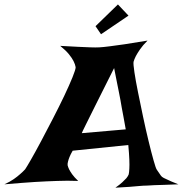

<svg xmlns="http://www.w3.org/2000/svg" viewBox="-120 -873 844 887"><path d="M158.2 -661.1Q207 -658.2 240.7 -656.7Q274.4 -655.3 296.9 -654.3Q322.3 -653.3 339.8 -654.3Q357.4 -655.3 387.7 -659.2Q413.1 -662.1 455.6 -668.5Q498 -674.8 561.5 -685.5Q539.1 -663.1 526.9 -645Q514.6 -627 507.8 -614.3Q500 -598.6 497.1 -587.9Q495.1 -578.1 501 -539.1Q506.8 -500 517.6 -446.8Q528.3 -393.6 541 -333.5Q553.7 -273.4 566.4 -221.2Q579.1 -168.9 589.4 -132.3Q599.6 -95.7 604.5 -88.9Q619.1 -68.4 623 -62Q627 -55.7 636.7 -50.8Q640.6 -48.8 649.4 -44.9Q657.2 -41 670.4 -35.2Q683.6 -29.3 704.1 -21.5Q666 -19.5 638.7 -19Q611.3 -18.6 593.8 -17.6Q573.2 -16.6 558.6 -15.6Q543.9 -15.6 523.4 -13.7Q505.9 -11.7 478 -9.8Q450.2 -7.8 413.1 -5.9Q432.6 -19.5 444.8 -30.8Q457 -42 463.9 -49.8Q471.7 -59.6 474.6 -67.4Q476.6 -76.2 477.5 -93.8Q478.5 -109.4 477.5 -135.3Q476.6 -161.1 472.7 -203.1L215.8 -176.8Q206.1 -160.2 201.2 -147.9Q196.3 -135.7 194.3 -127Q191.4 -116.2 192.4 -109.4Q194.3 -101.6 199.2 -90.8Q204.1 -81.1 213.4 -67.9Q222.7 -54.7 241.2 -37.1Q216.8 -38.1 191.4 -38.1Q166 -38.1 144.5 -37.1Q119.1 -36.1 94.7 -35.2Q70.3 -34.2 39.1 -32.2Q12.7 -30.3 -22.9 -27.8Q-58.6 -25.4 -99.6 -21.5Q-74.2 -33.2 -56.6 -45.4Q-39.1 -57.6 -27.3 -68.4Q-13.7 -80.1 -3.9 -90.8Q2.9 -100.6 23.4 -136.2Q43.9 -171.9 69.8 -220.7Q95.7 -269.5 124.5 -325.2Q153.3 -380.9 176.8 -430.2Q200.2 -479.5 214.8 -515.6Q229.5 -551.8 229.5 -562.5Q227.5 -575.2 219.7 -590.8Q212.9 -604.5 198.7 -622.1Q184.6 -639.6 158.2 -661.1ZM460.9 -275.4Q455.1 -309.6 450.2 -334.5Q445.3 -359.4 442.4 -376Q438.5 -395.5 436.5 -410.2Q433.6 -423.8 429.7 -445.3Q425.8 -463.9 420.4 -491.7Q415 -519.5 407.2 -558.6Q351.6 -447.3 320.8 -386.2Q290 -325.2 276.4 -296.9Q259.8 -263.7 257.8 -257.8ZM321.3 -752 424.8 -852.5 473.6 -800.8 346.7 -714.8Z"/></svg>

Font: Lakki Reddy
Style: Regular
Weight: 400
Designer: Appaji Ambarisha Darbha
Version: Version 1.0.4; ttfautohint (v1.2.42-39fb)